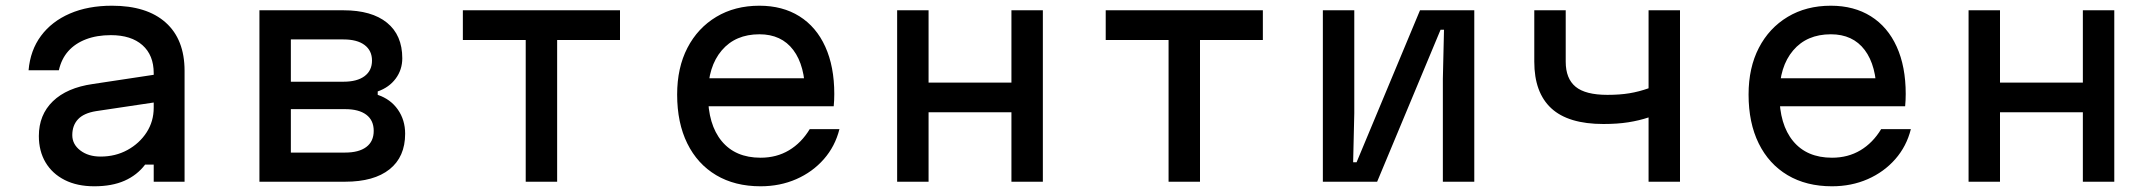

<svg xmlns="http://www.w3.org/2000/svg" viewBox="-20 -636 7540 672"><path d="M530 -376V-279L316 -247Q273 -240 253 -218.5Q233 -197 233 -163Q233 -131 261 -109.5Q289 -88 332 -88Q384 -88 426 -111Q468 -134 493 -172.5Q518 -211 518 -259V-380Q518 -443 478.5 -478Q439 -513 368 -513Q319 -513 281 -498.5Q243 -484 219 -457Q195 -430 186 -390H80Q86 -460 123.5 -510.5Q161 -561 224.5 -588.5Q288 -616 372 -616Q494 -616 560 -557Q626 -498 626 -388V0H518V-60H488Q460 -23 416 -3.5Q372 16 310 16Q250 16 206.5 -6Q163 -28 139.5 -67.5Q116 -107 116 -160Q116 -234 165 -281.5Q214 -329 305 -342Z M888 0V-600H1182Q1281 -600 1334.5 -556.5Q1388 -513 1388 -432Q1388 -392 1365 -361Q1342 -330 1302 -316V-304Q1347 -289 1372.5 -252.5Q1398 -216 1398 -168Q1398 -87 1343.5 -43.5Q1289 0 1188 0ZM998 -102H1188Q1236 -102 1262 -121.5Q1288 -141 1288 -178Q1288 -215 1262 -234.5Q1236 -254 1188 -254H998ZM998 -350H1182Q1230 -350 1256 -369.5Q1282 -389 1282 -424Q1282 -459 1256 -478.5Q1230 -498 1182 -498H998Z M1820 0V-496H1600V-600H2150V-496H1930V0Z M2435 -362H2835L2798 -305Q2798 -406 2756.5 -461Q2715 -516 2638 -516Q2554 -516 2506 -459.5Q2458 -403 2458 -305Q2458 -200 2506 -142Q2554 -84 2642 -84Q2698 -84 2741.5 -110Q2785 -136 2814 -184H2918Q2903 -124 2863.5 -79Q2824 -34 2767 -9Q2710 16 2642 16Q2552 16 2486.5 -23Q2421 -62 2385.5 -134Q2350 -206 2350 -305Q2350 -399 2386 -468.5Q2422 -538 2487 -577Q2552 -616 2638 -616Q2719 -616 2778 -579Q2837 -542 2868.5 -472.5Q2900 -403 2900 -307Q2900 -296 2899.5 -285.5Q2899 -275 2898 -264H2435Z M3120 0V-600H3230V-347H3520V-600H3630V0H3520V-243H3230V0Z M4070 0V-496H3850V-600H4400V-496H4180V0Z M4610 0V-600H4720V-240L4716 -68H4728L4950 -600H5140V0H5030V-360L5034 -532H5022L4800 0Z M5750 0V-225Q5717 -214 5679 -208Q5641 -202 5592 -202Q5469 -202 5409.5 -257Q5350 -312 5350 -420V-600H5460V-420Q5460 -361 5494.5 -332.5Q5529 -304 5606 -304Q5649 -304 5682.5 -309.5Q5716 -315 5750 -327V-600H5860V0Z M6185 -362H6585L6548 -305Q6548 -406 6506.5 -461Q6465 -516 6388 -516Q6304 -516 6256 -459.5Q6208 -403 6208 -305Q6208 -200 6256 -142Q6304 -84 6392 -84Q6448 -84 6491.5 -110Q6535 -136 6564 -184H6668Q6653 -124 6613.5 -79Q6574 -34 6517 -9Q6460 16 6392 16Q6302 16 6236.5 -23Q6171 -62 6135.5 -134Q6100 -206 6100 -305Q6100 -399 6136 -468.5Q6172 -538 6237 -577Q6302 -616 6388 -616Q6469 -616 6528 -579Q6587 -542 6618.5 -472.5Q6650 -403 6650 -307Q6650 -296 6649.5 -285.5Q6649 -275 6648 -264H6185Z M6870 0V-600H6980V-347H7270V-600H7380V0H7270V-243H6980V0Z"/></svg>

Font: Martian Mono SemiExpanded
Style: Regular
Weight: 400
Width: 6
Monospace: yes
Designer: Roman Shamin
Foundry: Evil Martians
Version: Version 1.000